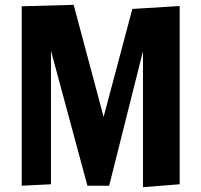

<svg xmlns="http://www.w3.org/2000/svg" viewBox="-20 -769 834 795"><path d="M572 6V-557L432 0H342L191 -559V-6L70 0V-743L285 -749L409 -285L528 -732L724 -744V-6Z"/></svg>

Font: Francois One
Style: Regular
Weight: 400
Designer: Vernon Adams
Foundry: Vernon Adams
Version: Version 2.000